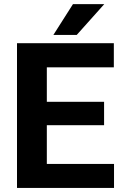

<svg xmlns="http://www.w3.org/2000/svg" viewBox="-20 -923 602 943"><path d="M491.2 -308.1H210V-117.7H540V0H63.5V-710.9H539.1V-592.3H210V-422.9H491.2ZM338.4 -902.8H492.2L356.9 -751.5H242.2Z"/></svg>

Font: RobotoInd
Style: Bold
Weight: 700
Designer: Google
Version: Version 2.001150; 2014